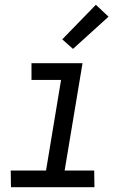

<svg xmlns="http://www.w3.org/2000/svg" viewBox="-20 -785 540 805"><path d="M376 0H26L25 -70H173L236 -450H112V-520H326L251 -70H375ZM286 -580 241 -620 382 -765 435 -715Z"/></svg>

Font: Iosevka Term Curly Oblique
Style: Regular
Weight: 400
Italic angle: -9°
Designer: Belleve Invis
Foundry: Belleve Invis
Version: Version 32.3.0